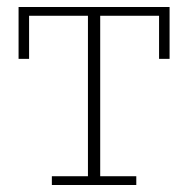

<svg xmlns="http://www.w3.org/2000/svg" viewBox="-20 -528 537 548"><path d="M128 -25H231V-483H63V-360H33V-508H464V-360H434V-483H266V-25H369V0H128Z"/></svg>

Font: IBM Plex Serif ExtraLight
Style: Regular
Weight: 200
Designer: Mike Abbink, Paul van der Laan, Pieter van Rosmalen
Foundry: Bold Monday
Version: Version 2.5